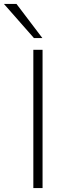

<svg xmlns="http://www.w3.org/2000/svg" viewBox="-55 -959 353 979"><path d="M115 0V-705H162V0ZM118 -765 -35 -939H29L161 -765Z"/></svg>

Font: Nunito Sans 10pt SemiExpanded ExtraLight
Style: Regular
Weight: 250
Width: 6
Designer: Vernon Adams
Foundry: Vernon Adams
Version: Version 3.101;gftools[0.9.27]